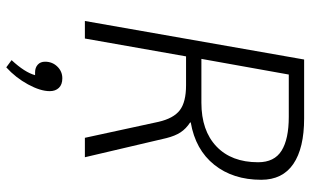

<svg xmlns="http://www.w3.org/2000/svg" viewBox="-209 -531 991 613"><g transform="rotate(90 286.5 -224.5)"><path d="M170 -700H358Q453 -700 503.5 -665.5Q554 -631 554 -563Q554 -473 506 -413Q458 -353 371 -338V-336Q391 -323 402.5 -305.5Q414 -288 421 -260L482 0H420L369 -235Q358 -283 332 -303Q306 -323 252 -323H160L103 0H47ZM308 -372Q397 -372 447.5 -420Q498 -468 498 -553Q498 -605 461 -628Q424 -651 353 -651H218L168 -372ZM271 112Q271 142 249.5 181.5Q228 221 195 251L172 234Q211 192 220 159H211Q196 159 186.5 150.5Q177 142 177 127Q177 104 192.5 88Q208 72 230 72Q250 72 260.5 83Q271 94 271 112Z"/></g></svg>

Font: Sarabun ExtraLight
Style: Italic
Weight: 275
Italic angle: -10°
Designer: Suppakit Chalermlarp | Katatrad Co.,Ltd.
Foundry: Cadson Demak Co.,Ltd.
Version: Version 1.000; ttfautohint (v1.6)